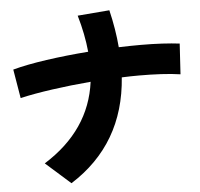

<svg xmlns="http://www.w3.org/2000/svg" viewBox="-59 -890 1068 1026"><g transform="rotate(-5 475.0 -377.5)"><path d="M283 74 150 -44Q398 -199 432 -457Q325 -448 225.5 -434Q126 -420 52 -403L26 -558Q99 -578 207 -593.5Q315 -609 433 -618Q424 -712 394 -815L565 -829Q590 -725 598 -628Q660 -630 717 -630Q778 -630 831 -627Q884 -624 924 -619L914 -455Q867 -462 810.5 -465Q754 -468 692 -468Q647 -468 600 -466Q574 -110 283 74Z"/></g></svg>

Font: Mochiy Pop P One
Style: Regular
Weight: 400
Designer: FONTDASU
Foundry: FONTDASU / Google Inc. / Adobe
Version: Version 2.000